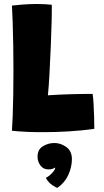

<svg xmlns="http://www.w3.org/2000/svg" viewBox="-20 -670 520 964"><path d="M40 -13.5Q42 -41 43.8 -88.2Q45.5 -135.5 46.5 -194.2Q47.5 -253 47.5 -316Q47.5 -378.5 46.5 -440Q45.5 -501.5 43.8 -554Q42 -606.5 40 -642Q56.5 -644 92.2 -647Q128 -650 166.5 -650Q184 -650 207.5 -648.8Q231 -647.5 240 -646Q240.5 -616 239.2 -561.2Q238 -506.5 235 -436.8Q232 -367 228 -291.5Q226.5 -265 224.5 -238.2Q222.5 -211.5 220.5 -191.5Q281.5 -195.5 334.5 -197Q387.5 -198.5 445 -198.5Q447.5 -184.5 449.5 -152.8Q451.5 -121 452.5 -85.2Q453.5 -49.5 453.5 -23Q392 -14.5 327.8 -10.5Q263.5 -6.5 205.5 -6.5Q158.5 -6 115.5 -8Q72.5 -10 40 -13.5ZM267.5 273.5Q261 271.5 242.2 259.2Q223.5 247 210 223Q218.5 219.5 229.5 210.2Q240.5 201 248.5 190.8Q256.5 180.5 257 174.5Q257 172 256 171Q251 175 243.5 177.8Q236 180.5 222.5 180.5Q197.5 180.5 183 160.8Q168.5 141 168.5 117Q168.5 80.5 195.5 64.2Q222.5 48 253 48Q285 48 313 68.2Q341 88.5 341 129Q341 169 322.8 208.8Q304.5 248.5 267.5 273.5Z"/></svg>

Font: Grandstander ExtraBold
Style: Regular
Weight: 800
Designer: Tyler Finck
Foundry: Etcetera Type Co
Version: Version 1.200; ttfautohint (v1.8.3)